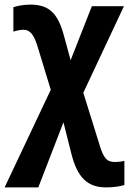

<svg xmlns="http://www.w3.org/2000/svg" viewBox="-37 -572 563 832"><path d="M95 -552C66 -552 41 -547 21 -541V-435C37 -440 52 -443 65 -443C91 -443 109 -425 125 -373L183 -183L-17 240H129L238 -42L272 93C298 198 343 240 422 240C458 240 479 236 502 230V125C486 129 474 130 461 130C427 130 411 115 392 48L324 -170L500 -545H361L269 -311L241 -414C215 -513 177 -552 95 -552Z"/></svg>

Font: Noto Sans Display SemiCondensed
Style: Bold
Weight: 700
Width: 4
Designer: Monotype Design Team
Foundry: Monotype Imaging Inc.
Version: Version 1.900